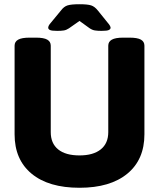

<svg xmlns="http://www.w3.org/2000/svg" viewBox="-20 -880 752 908"><path d="M356 8Q210 8 129.5 -58.5Q49 -125 49 -245V-664Q49 -683 66 -692.5Q83 -702 120 -702H150Q187 -702 203.5 -692.5Q220 -683 220 -664V-255Q220 -202 255 -173.5Q290 -145 356 -145Q421 -145 456.5 -173.5Q492 -202 492 -255V-664Q492 -683 509 -692.5Q526 -702 563 -702H592Q630 -702 646.5 -692.5Q663 -683 663 -664V-245Q663 -125 582 -58.5Q501 8 356 8ZM251 -734Q225 -734 216.5 -738Q208 -742 208 -749Q208 -753 210.5 -758.5Q213 -764 221 -773L268 -830Q282 -849 299.5 -854.5Q317 -860 356 -860Q394 -860 411 -854.5Q428 -849 443 -830L489 -773Q497 -764 500 -758Q503 -752 503 -749Q503 -742 494.5 -738Q486 -734 460 -734Q442 -734 429 -736Q416 -738 403 -747L356 -781L306 -746Q294 -738 282 -736Q270 -734 251 -734Z"/></svg>

Font: Asap ExtraBold
Style: Regular
Weight: 800
Designer: Pablo Cosgaya
Foundry: Omnibus-Type
Version: Version 3.001; ttfautohint (v1.8.4.7-5d5b)